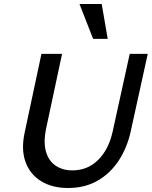

<svg xmlns="http://www.w3.org/2000/svg" viewBox="-20 -927 758 959"><path d="M319 12Q241 12 185.5 -22Q130 -56 107.5 -118Q85 -180 103 -264L187 -658H290L211 -288Q196 -217 209.5 -170Q223 -123 258 -99.5Q293 -76 341 -76Q417 -76 469.5 -127.5Q522 -179 542 -267L628 -658H718L633 -271Q615 -189 573 -125Q531 -61 467.5 -24.5Q404 12 319 12ZM445 -733 377 -907H488L518 -733Z"/></svg>

Font: Ysabeau Office SemiBold
Style: Italic
Weight: 600
Italic angle: -12°
Designer: Christian Thalmann (Catharsis Fonts)
Version: Version 2.001;gftools[0.9.30]; featfreeze: tnum,lnum,ss02